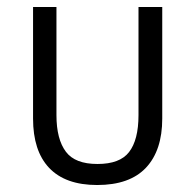

<svg xmlns="http://www.w3.org/2000/svg" viewBox="-20 -527 561 553"><path d="M121.1 -43.9Q75.2 -92.8 75.2 -185.5V-506.8H142.6V-195.3Q142.6 -126 169.9 -89.8Q196.3 -54.7 260.7 -54.7Q325.2 -54.7 351.6 -88.9Q378.9 -124 378.9 -195.3V-506.8H447.3V-185.5Q447.3 -93.8 400.4 -43.9Q353.5 5.9 259.8 5.9Q168 5.9 121.1 -43.9Z"/></svg>

Font: DINish
Style: Regular
Weight: 400
Designer: Bert Driehuis
Foundry: Playbeing
Version: Version 3.008; git-95204e4c-release